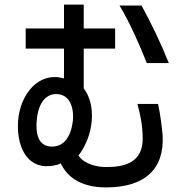

<svg xmlns="http://www.w3.org/2000/svg" viewBox="-20 -751 801 837"><path d="M259 -539V-409C149 -441 68 -341 59 -225C51 -120 93 -17 198 -27C219 -29 236 -34 245 -39C267 9 320 67 445 66C611 65 697 -13 689 -161C685 -205 679 -251 669 -298H579C594 -246 602 -194 602 -149C603 -63 552 -22 444 -23C407 -22 348 -34 322 -73C390 -161 401 -293 345 -366V-539H482V-627H345V-731H259V-627H92V-539ZM140 -225C146 -298 177 -341 225 -341C277 -341 303 -294 298 -227C290 -155 259 -112 207 -112C157 -112 134 -150 140 -225ZM501 -727C548 -648 583 -568 620 -476H716C679 -568 639 -650 597 -727Z"/></svg>

Font: コーポレート・ロゴ ver3 Medium
Style: Regular
Weight: 500
Designer: [KANA_main] LOGOTYPE.JP [Source Han Sans] Ryoko NISHIZUKA 西塚涼子 (kana, bopomofo & ideographs); Paul D. Hunt (Latin, Greek
Version: Version 12.001;FEAKit 1.0